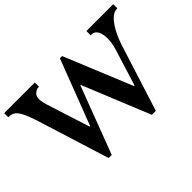

<svg xmlns="http://www.w3.org/2000/svg" viewBox="-152 -1002 1293 1293"><g transform="rotate(-45 495.0 -355.5)"><path d="M267.6 -711.4V-671.4L252.4 -670.9Q234.4 -664.6 224.1 -654.8Q213.9 -645 210.2 -630.6Q206.5 -616.2 209 -597.2Q211.4 -578.1 218.8 -553.2L318.4 -240.7H323.7L502.4 -707.5H523.4L722.7 -222.7H728.5L808.6 -481Q818.4 -512.2 822.3 -544.7Q826.2 -577.1 822.3 -604.2Q818.4 -631.3 805.9 -649.4Q793.5 -667.5 771.5 -670.4L758.3 -670.9V-710.9H1013.7V-670.9L1001 -670.4Q980.5 -668.5 960.2 -651.4Q939.9 -634.3 921.4 -607.2Q902.8 -580.1 887 -545.7Q871.1 -511.2 859.4 -475.1L709 -0.5H670.9L474.6 -481.4H471.2L289.1 -0.5H259.3L108.4 -483.9Q92.8 -533.7 79.8 -568.6Q66.9 -603.5 53.5 -626.2Q40 -648.9 24.7 -659.7Q9.3 -670.4 -11.7 -671.9L-24.4 -672.4V-711.4Z"/></g></svg>

Font: Varendra
Style: Regular
Weight: 700
Designer: Jacob Thomas
Foundry: Bangla Type Foundry
Version: Version 1.008